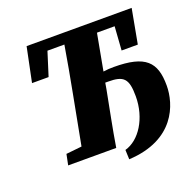

<svg xmlns="http://www.w3.org/2000/svg" viewBox="-128 -782 997 991"><g transform="rotate(-20 370.5 -287.0)"><path d="M80 -463H171L212 -593H305C291 -509 276 -425 260 -342L208 -68L122 -59L110 0H374C390 -100 411 -200 430 -301L436 -336C441 -336 446 -336 451 -336C537 -336 560 -314 560 -216C560 -96 496 4 415 26L417 78C671 65 729 -111 729 -214C729 -343 679 -397 504 -397C485 -397 466 -396 447 -393L484 -593H581L572 -463H661L696 -652H119Z"/></g></svg>

Font: Source Serif Pro Black
Style: Italic
Weight: 900
Italic angle: -12°
Designer: Frank Grießhammer
Foundry: Adobe Systems Incorporated
Version: Version 3.001;hotconv 1.0.111;makeotfexe 2.5.65597